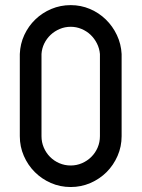

<svg xmlns="http://www.w3.org/2000/svg" viewBox="-20 -735 558 757"><path d="M258.8 -714.8Q298.8 -714.8 334.5 -699.7Q370.1 -684.6 397.2 -658.2Q424.3 -631.8 440.9 -596.7Q457.5 -561.5 459.5 -522V-198.2Q459.5 -157.2 443.6 -120.6Q427.7 -84 400.4 -56.6Q373 -29.3 336.4 -13.4Q299.8 2.4 258.8 2.4Q217.3 2.4 180.9 -13.4Q144.5 -29.3 117.2 -56.6Q89.8 -84 74 -120.4Q58.1 -156.7 58.1 -198.2V-522Q59.6 -562 75.9 -597.2Q92.3 -632.3 119.4 -658.4Q146.5 -684.6 182.4 -699.7Q218.3 -714.8 258.8 -714.8ZM143.6 -198.2Q143.6 -174.3 152.6 -153.3Q161.6 -132.3 177.2 -116.5Q192.9 -100.6 213.9 -91.6Q234.9 -82.5 258.8 -82.5Q282.2 -82.5 303.2 -91.6Q324.2 -100.6 340.1 -116.5Q356 -132.3 365 -153.3Q374 -174.3 374 -198.2V-522Q372.1 -543.9 362.3 -563.5Q352.5 -583 337.2 -597.7Q321.8 -612.3 301.5 -620.8Q281.2 -629.4 258.8 -629.4Q235.8 -629.4 215.6 -620.8Q195.3 -612.3 179.7 -597.7Q164.1 -583 154.5 -563.5Q145 -543.9 143.6 -522Z"/></svg>

Font: Proletarsk
Style: Regular
Weight: 400
Designer: Peter Wiegel, original typeface by Carl Albert Fahrenwaldt 1901
Foundry: Peter Wiegel
Version: Version 1.000 2010 initial release